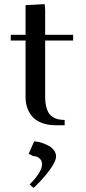

<svg xmlns="http://www.w3.org/2000/svg" viewBox="-20 -608 417 932"><path d="M32.2 -411.1V-439H104V-583L196.8 -587.9L199.2 -561V-439H335V-411.1H199.2V-141.1Q199.2 -79.6 221.7 -52.7Q244.1 -25.9 293.9 -25.9V0H252Q210.9 0 181.2 -12Q151.4 -23.9 135 -44.2Q118.7 -64.5 111.3 -87.4Q104 -110.4 104 -136.2V-411.1ZM119.1 138.2 146 78.1Q151.4 78.1 162.6 80.1Q173.8 82 189.5 87.6Q205.1 93.3 218.8 101.1Q232.4 108.9 242.2 122.1Q252 135.3 252 150.9Q252 176.8 218 221.4Q184.1 266.1 143.1 304.2L124 287.1Q184.1 227.1 184.1 189Q184.1 173.3 174.8 163.8Q165.5 154.3 157 152.1Q148.4 149.9 141.1 149.9Z"/></svg>

Font: Dehuti
Style: Bold
Weight: 700
Version: Version 1.2